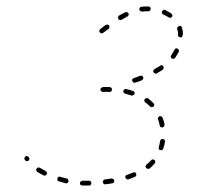

<svg xmlns="http://www.w3.org/2000/svg" viewBox="-20 -568 628 595"><path d="M237 -8H235Q234 -8 232 -7Q231 -6 230 -5Q229 -4 228 -3Q228 -2 228 0Q227 3 230 5Q232 7 235 7H237Q247 7 256 7Q257 7 259 7Q260 6 261 5Q262 4 263 2Q263 1 263 -1Q263 -4 261 -6Q259 -8 255 -8Q246 -8 237 -8ZM300 -9Q298 -6 299 -3Q299 -2 300 0Q300 1 302 2Q303 3 304 3Q306 4 307 3Q318 2 328 0Q329 0 331 -1Q332 -2 333 -3Q334 -4 334 -6Q334 -7 334 -8Q334 -12 331 -13Q328 -15 325 -15Q316 -13 305 -12Q302 -11 300 -9ZM161 -20Q159 -18 158 -15Q157 -14 158 -12Q158 -11 158 -9Q159 -8 160 -7Q161 -6 163 -6Q173 -3 183 0Q186 1 189 -1Q192 -3 192 -6Q193 -7 192 -9Q192 -10 191 -11Q191 -13 189 -14Q188 -14 187 -15Q177 -17 167 -20Q164 -21 161 -20ZM371 -25Q370 -24 369 -23Q369 -21 368 -20Q368 -18 369 -17Q370 -14 373 -13Q375 -11 378 -12Q389 -16 398 -20Q401 -21 402 -24Q403 -27 402 -30Q402 -31 401 -32Q399 -33 398 -34Q397 -34 395 -34Q394 -34 392 -33Q383 -30 374 -26Q372 -26 371 -25ZM98 -49Q95 -48 93 -45Q92 -44 92 -42Q92 -41 92 -40Q93 -38 94 -37Q94 -36 96 -35Q104 -30 114 -25Q117 -23 120 -24Q123 -25 125 -28Q126 -31 125 -34Q124 -37 121 -38Q112 -43 104 -48Q101 -49 98 -49ZM431 -53Q431 -50 433 -47Q435 -45 438 -45Q441 -44 444 -46Q452 -53 459 -61Q460 -62 461 -64Q461 -65 461 -67Q461 -68 461 -69Q460 -71 459 -72Q457 -74 454 -74Q450 -74 448 -71Q442 -64 434 -58Q432 -56 431 -53ZM65 -84Q63 -85 60 -84Q57 -82 56 -79Q55 -77 56 -74Q57 -73 57 -73Q58 -71 59 -70Q60 -69 61 -69Q63 -68 64 -69Q66 -69 67 -69Q70 -71 71 -74Q72 -77 70 -79Q70 -80 70 -80Q68 -83 65 -84ZM472 -109Q472 -108 472 -106Q473 -105 474 -104Q475 -103 477 -103Q480 -102 483 -103Q485 -105 486 -108Q490 -118 491 -129Q492 -132 490 -135Q488 -137 485 -137Q482 -138 479 -136Q477 -134 476 -131Q475 -121 472 -112Q472 -111 472 -109ZM478 -174Q481 -173 484 -173Q487 -174 488 -176Q490 -179 490 -182Q488 -193 484 -203Q483 -206 480 -207Q477 -209 474 -208Q473 -207 472 -206Q471 -205 470 -204Q470 -202 469 -201Q469 -199 470 -198Q473 -189 475 -179Q475 -176 478 -174ZM448 -236Q449 -236 450 -236Q452 -236 453 -236Q455 -237 456 -238Q458 -240 458 -243Q458 -246 456 -248Q448 -256 439 -263Q437 -265 434 -264Q431 -264 429 -261Q427 -259 427 -256Q428 -253 430 -251Q438 -245 445 -238Q446 -237 448 -236ZM393 -273Q396 -274 397 -277Q398 -280 396 -283Q395 -286 392 -286Q382 -290 371 -292Q368 -293 366 -291Q363 -290 362 -286Q362 -283 363 -281Q365 -278 368 -278Q378 -275 387 -272Q390 -271 393 -273ZM325 -285Q327 -288 327 -291Q327 -294 325 -296Q323 -298 320 -298Q308 -299 298 -298Q295 -297 293 -295Q291 -293 291 -290Q292 -287 294 -285Q296 -283 299 -283Q309 -284 319 -283Q322 -283 325 -285ZM390 -323Q389 -320 390 -317Q391 -314 394 -312Q396 -311 399 -312Q410 -315 419 -319Q422 -320 423 -323Q425 -326 424 -329Q422 -332 420 -333Q417 -334 414 -333Q405 -330 395 -326Q392 -325 390 -323ZM455 -349Q454 -346 456 -344Q458 -341 461 -340Q464 -339 466 -341Q476 -346 484 -352Q487 -354 487 -357Q488 -360 486 -363Q484 -365 481 -366Q478 -366 476 -364Q468 -359 459 -354Q456 -352 455 -349ZM509 -392Q510 -389 512 -387Q513 -386 515 -386Q516 -385 518 -386Q519 -386 521 -387Q522 -387 523 -389Q529 -398 534 -407Q535 -410 534 -413Q533 -416 531 -417Q529 -418 528 -418Q526 -418 525 -418Q524 -417 522 -416Q521 -415 521 -414Q516 -405 511 -397Q509 -395 509 -392ZM532 -462 531 -460Q531 -458 532 -457Q533 -455 534 -454Q535 -453 536 -453Q537 -452 539 -452Q542 -452 544 -454Q546 -456 546 -460L547 -462Q547 -472 544 -482Q543 -484 543 -485Q542 -486 540 -487Q539 -487 538 -488Q536 -488 535 -487Q532 -486 530 -484Q529 -481 529 -478Q532 -470 532 -462ZM316 -478Q319 -480 319 -483Q319 -486 318 -489Q316 -491 313 -492Q310 -492 307 -490Q305 -489 301 -486Q294 -480 291 -478Q288 -476 288 -473Q287 -470 289 -468Q291 -465 294 -465Q297 -464 299 -466Q303 -468 310 -474Q314 -477 316 -478ZM377 -518Q378 -520 378 -521Q379 -522 379 -524Q379 -525 378 -527Q377 -529 374 -530Q371 -531 368 -530Q359 -525 349 -520Q348 -519 347 -518Q346 -516 346 -515Q346 -514 346 -512Q346 -511 347 -509Q348 -507 351 -506Q354 -505 357 -507Q366 -512 375 -517Q376 -517 377 -518ZM508 -513Q511 -513 513 -516Q515 -518 514 -521Q514 -524 511 -526Q502 -532 492 -537Q491 -537 489 -538Q488 -538 486 -537Q485 -536 484 -535Q483 -534 482 -533Q481 -530 482 -527Q483 -524 486 -523Q495 -519 503 -514Q505 -512 508 -513ZM439 -533Q443 -533 445 -535Q447 -538 447 -541Q447 -544 445 -546Q443 -548 440 -548Q437 -548 435 -548Q427 -548 418 -547Q416 -547 415 -546Q414 -545 413 -544Q412 -543 412 -541Q411 -540 412 -539Q412 -535 415 -534Q417 -532 420 -532Q428 -533 435 -533Q437 -533 439 -533Z"/></svg>

Font: FRB American Cursive Dashed Extralight
Style: Italic
Weight: 200
Italic angle: -25°
Version: Version 2.0;Modular Font Editor K font №1